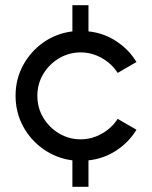

<svg xmlns="http://www.w3.org/2000/svg" viewBox="-20 -720 586 740"><path d="M259 0V-102Q197.5 -110 147.8 -144.8Q98 -179.5 69 -233.2Q40 -287 40 -351Q40 -415 69 -468.5Q98 -522 147.8 -556.8Q197.5 -591.5 259 -599V-700H321V-599Q379.5 -593 428 -561.2Q476.5 -529.5 506 -481L433.5 -439Q410.5 -475 372 -496.5Q333.5 -518 291 -518Q245.5 -518 207.5 -495.2Q169.5 -472.5 146.8 -434.8Q124 -397 124 -351Q124 -304 147 -266Q170 -228 208 -205.5Q246 -183 291 -183Q333.5 -183 372 -204.5Q410.5 -226 433.5 -262L506 -220Q476.5 -171.5 428 -139.8Q379.5 -108 321 -102V0Z"/></svg>

Font: Urbanist Medium
Style: Regular
Weight: 500
Designer: Corey Hu
Foundry: Corey Hu
Version: Version 1.321; ttfautohint (v1.8.4.7-5d5b)